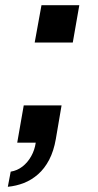

<svg xmlns="http://www.w3.org/2000/svg" viewBox="-20 -547 375 736"><path d="M10 169 21 111Q46 107 66 91.5Q86 76 99.5 52Q113 28 117 0H46L71 -143H216L194 -14Q186 32 168.5 65.5Q151 99 126 121Q101 143 71.5 154.5Q42 166 10 169ZM113 -384 139 -527H284L259 -384Z"/></svg>

Font: Archivo SemiBold
Style: Bold Italic
Weight: 700
Italic angle: -10°
Version: Version 2.001